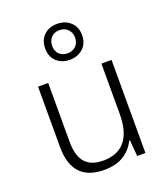

<svg xmlns="http://www.w3.org/2000/svg" viewBox="-148 -917 897 1031"><g transform="rotate(-20 300.0 -402.0)"><path d="M88 -187V-532H146V-196Q146 -116 179.5 -77.5Q213 -39 283 -39Q365 -39 407.5 -90.5Q450 -142 450 -243V-532H508V0H461L453 -92H449Q425 -44 381 -17Q337 10 271 10Q88 10 88 -187ZM194 -711Q194 -758 223 -786Q252 -814 299 -814Q345 -814 375 -786Q405 -758 405 -712Q405 -665 375 -637Q345 -609 299 -609Q253 -609 223.5 -636.5Q194 -664 194 -711ZM365 -712Q365 -741 346.5 -759.5Q328 -778 299 -778Q270 -778 252 -759.5Q234 -741 234 -711Q234 -681 252 -663.5Q270 -646 299 -646Q328 -646 346.5 -664Q365 -682 365 -712Z"/></g></svg>

Font: Noto Sans Mono UI Light
Style: Regular
Weight: 300
Monospace: yes
Designer: Monotype Design team
Foundry: Monotype Imaging Inc.
Version: Version 1.000